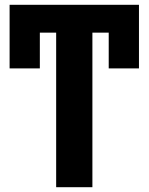

<svg xmlns="http://www.w3.org/2000/svg" viewBox="-20 -780 619 800"><path d="M559 -760V-495H433V-644H365V0H214V-644H146V-495H20V-760Z"/></svg>

Font: BC Sans
Style: Bold
Weight: 700
Designer: Monotype Design Team
Province of B.C.
Foundry: Monotype Imaging Inc.
Version: Version 2.000;GOOG;noto-source:20170915:90ef993387c0